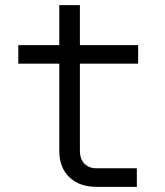

<svg xmlns="http://www.w3.org/2000/svg" viewBox="-20 -725 640 745"><path d="M355 0Q288 0 249 -37.5Q210 -75 210 -140V-478H51V-550H210V-705H290V-550H516V-478H290V-140Q290 -108 307.5 -90Q325 -72 355 -72H511V0Z"/></svg>

Font: JetBrains Mono NL Light
Style: Regular
Weight: 300
Monospace: yes
Designer: Philipp Nurullin, Konstantin Bulenkov
Foundry: JetBrains
Version: Version 2.305; ttfautohint (v1.8.4.7-5d5b)